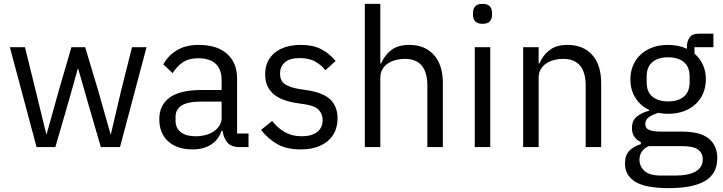

<svg xmlns="http://www.w3.org/2000/svg" viewBox="-20 -760 3734 992"><path d="M31 -516H109L164 -293L219 -67H221L284 -293L349 -516H420L487 -293L551 -67H553L606 -293L662 -516H737L600 0H501L429 -248L384 -405H382L338 -248L266 0H169Z M1219 0Q1174 0 1154.5 -24Q1135 -48 1130 -84H1125Q1108 -36 1069 -12Q1030 12 976 12Q894 12 848.5 -30Q803 -72 803 -144Q803 -217 856.5 -256Q910 -295 1023 -295H1125V-346Q1125 -401 1095 -430Q1065 -459 1003 -459Q956 -459 924.5 -438Q893 -417 872 -382L824 -427Q845 -469 891 -498.5Q937 -528 1007 -528Q1101 -528 1153 -482Q1205 -436 1205 -354V-70H1264V0ZM989 -56Q1019 -56 1044 -63Q1069 -70 1087 -83Q1105 -96 1115 -113Q1125 -130 1125 -150V-235H1019Q950 -235 918.5 -215Q887 -195 887 -157V-136Q887 -98 914.5 -77Q942 -56 989 -56Z M1533 12Q1461 12 1412.5 -15.5Q1364 -43 1329 -89L1386 -135Q1416 -97 1453 -76.5Q1490 -56 1539 -56Q1590 -56 1618.5 -78Q1647 -100 1647 -140Q1647 -170 1627.5 -191.5Q1608 -213 1557 -221L1516 -227Q1480 -232 1450 -242.5Q1420 -253 1397.5 -270.5Q1375 -288 1362.5 -314Q1350 -340 1350 -376Q1350 -414 1364 -442.5Q1378 -471 1402.5 -490Q1427 -509 1461 -518.5Q1495 -528 1534 -528Q1597 -528 1639.5 -506Q1682 -484 1714 -445L1661 -397Q1644 -421 1611 -440.5Q1578 -460 1528 -460Q1478 -460 1452.5 -438.5Q1427 -417 1427 -380Q1427 -342 1452.5 -325Q1478 -308 1526 -300L1566 -294Q1652 -281 1688 -244.5Q1724 -208 1724 -149Q1724 -74 1673 -31Q1622 12 1533 12Z M1865 -740H1945V-432H1949Q1968 -476 2002.5 -502Q2037 -528 2095 -528Q2175 -528 2221.5 -476.5Q2268 -425 2268 -331V0H2188V-317Q2188 -456 2071 -456Q2047 -456 2024.5 -450Q2002 -444 1984 -432Q1966 -420 1955.5 -401.5Q1945 -383 1945 -358V0H1865Z M2473 -637Q2447 -637 2435.5 -649.5Q2424 -662 2424 -682V-695Q2424 -715 2435.5 -727.5Q2447 -740 2473 -740Q2499 -740 2510.5 -727.5Q2522 -715 2522 -695V-682Q2522 -662 2510.5 -649.5Q2499 -637 2473 -637ZM2433 -516H2513V0H2433Z M2683 0V-516H2763V-432H2767Q2786 -476 2820.5 -502Q2855 -528 2913 -528Q2993 -528 3039.5 -476.5Q3086 -425 3086 -331V0H3006V-317Q3006 -456 2889 -456Q2865 -456 2842.5 -450Q2820 -444 2802 -432Q2784 -420 2773.5 -401.5Q2763 -383 2763 -358V0Z M3686 57Q3686 137 3623.5 174.5Q3561 212 3436 212Q3315 212 3262 179Q3209 146 3209 85Q3209 43 3231 19.5Q3253 -4 3291 -15V-26Q3245 -48 3245 -98Q3245 -137 3270 -157.5Q3295 -178 3334 -188V-192Q3288 -214 3262.5 -255Q3237 -296 3237 -350Q3237 -389 3251 -422Q3265 -455 3290.5 -478.5Q3316 -502 3351.5 -515Q3387 -528 3431 -528Q3486 -528 3529 -508V-517Q3529 -547 3543 -566.5Q3557 -586 3589 -586H3666V-516H3568V-483Q3596 -459 3611.5 -425.5Q3627 -392 3627 -350Q3627 -311 3613 -278Q3599 -245 3573.5 -221.5Q3548 -198 3512 -185Q3476 -172 3432 -172Q3407 -172 3382 -177Q3356 -170 3335 -156.5Q3314 -143 3314 -119Q3314 -96 3336 -88Q3358 -80 3393 -80H3503Q3599 -80 3642.5 -43.5Q3686 -7 3686 57ZM3611 63Q3611 32 3587.5 13.5Q3564 -5 3504 -5H3332Q3284 17 3284 65Q3284 99 3309.5 123Q3335 147 3396 147H3470Q3537 147 3574 126Q3611 105 3611 63ZM3432 -236Q3483 -236 3513 -260.5Q3543 -285 3543 -336V-364Q3543 -415 3513 -439.5Q3483 -464 3432 -464Q3381 -464 3351 -439.5Q3321 -415 3321 -364V-336Q3321 -285 3351 -260.5Q3381 -236 3432 -236Z"/></svg>

Font: IBM Plex Sans
Style: Regular
Weight: 400
Designer: Mike Abbink, Paul van der Laan, Pieter van Rosmalen
Foundry: Bold Monday
Version: Version 3.005